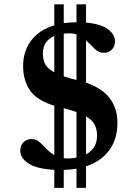

<svg xmlns="http://www.w3.org/2000/svg" viewBox="-20 -788 655 905"><path d="M236 97.5V12.5Q153 8 114.2 -17.5Q75.5 -43 75.5 -78Q75.5 -103 91 -117.8Q106.5 -132.5 128.5 -132.5Q149.5 -132.5 165.2 -119.2Q181 -106 197.2 -88.2Q213.5 -70.5 236 -57.5V-289.5Q153.5 -315 121.2 -362.2Q89 -409.5 89 -477Q89 -546.5 126.8 -596.8Q164.5 -647 236 -668.5V-767.5H280.5V-679Q310 -683 340.5 -683V-767.5H385.5V-681.5Q457 -675 489.5 -649.8Q522 -624.5 522 -594Q522 -569 507 -554Q492 -539 470.5 -539Q444.5 -539 425.8 -558.5Q407 -578 385.5 -597.5V-398.5Q464 -371 498.8 -323Q533.5 -275 533.5 -210Q533.5 -131.5 494.5 -79.2Q455.5 -27 385.5 -4V97.5H340.5V7Q312 12 280.5 13V97.5ZM308 -631Q293.5 -631 280.5 -629.5V-428Q307 -419 340.5 -411V-626Q325 -631 308 -631ZM182 -535.5Q182 -508 192.5 -486.5Q203 -465 236 -447V-618.5Q182 -594.5 182 -535.5ZM297.5 -41Q320.5 -41 340.5 -45V-260Q315.5 -269 280.5 -278V-42Q288.5 -41 297.5 -41ZM437.5 -148.5Q437.5 -179 425.8 -201Q414 -223 385.5 -239.5V-60Q437.5 -88.5 437.5 -148.5Z"/></svg>

Font: Newsreader 16pt
Style: Bold
Weight: 700
Designer: Hugues Gentile
Foundry: Production Type
Version: Version 1.003; ttfautohint (v1.8.3)